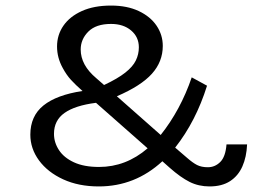

<svg xmlns="http://www.w3.org/2000/svg" viewBox="-20 -658 954 690"><path d="M733 12Q694 12 661.5 -4.2Q629 -20.5 590 -55L563.5 -78.5Q465.5 12 335 12Q262.5 12 207 -13.5Q151.5 -39 120.2 -81.5Q89 -124 89 -174Q89 -241 136.2 -279Q183.5 -317 276.5 -331Q251.5 -353 235.2 -370.8Q219 -388.5 205.5 -413.5Q185 -450.5 185 -491Q185 -532.5 208 -565.8Q231 -599 274.5 -618.5Q318 -638 379 -638Q437 -638 478.8 -618.2Q520.5 -598.5 542.8 -565.5Q565 -532.5 565 -493Q565 -436.5 526 -393Q487 -349.5 400 -312L557.5 -173Q629 -263 669 -380L724 -350Q684 -222 609.5 -127.5Q631 -109 652 -91Q672.5 -73 688.2 -65Q704 -57 727 -57Q752.5 -57 771.5 -75.8Q790.5 -94.5 794 -139H868Q866 -93.5 851 -59.8Q836 -26 806.8 -7Q777.5 12 733 12ZM336 -58Q432.5 -58 510.5 -125L325 -288.5Q250 -279 212 -252.2Q174 -225.5 174 -177Q174 -146 191.8 -118.8Q209.5 -91.5 245.5 -74.8Q281.5 -58 336 -58ZM354 -352.5Q403 -375.5 430.2 -397Q457.5 -418.5 468.2 -440.8Q479 -463 479 -488Q479 -525 451.2 -548.5Q423.5 -572 379 -572Q325 -572 297.5 -544.5Q270 -517 270 -480Q270 -424 326 -377Z"/></svg>

Font: Betina Sans
Style: Regular
Weight: 400
Designer: Jonathan Pinhorn (font) & Cristiano Sobral (main changes)
Version: Version 2.001;April 28, 2021;FontCreator 13.0.0.2655 32-bit;